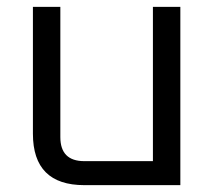

<svg xmlns="http://www.w3.org/2000/svg" viewBox="-20 -540 626 560"><path d="M76 -150V-520H156V-140Q156 -70 226 -70H426V-520H506V0H226Q76 0 76 -150Z"/></svg>

Font: Oxanium
Style: Regular
Weight: 400
Designer: Severin Meyer
Version: Version 1.001